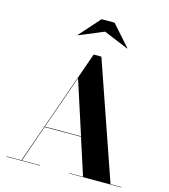

<svg xmlns="http://www.w3.org/2000/svg" viewBox="-140 -1103 1064 1212"><g transform="rotate(15 392.0 -497.0)"><path d="M414 -923.5 253.5 -856.5 252 -858.5 372 -993.5H457L577 -858.5L575.5 -856.5ZM17 -2.5H113.5L381.5 -765H432L696 -2.5H767V0H427V-2.5H516.5L438.5 -243H201L117 -2.5H237V0H17ZM325 -595.5 202 -246H438Z"/></g></svg>

Font: Bodoni* 72pt
Style: Bold
Weight: 700
Version: Version 2.3